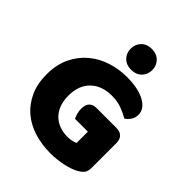

<svg xmlns="http://www.w3.org/2000/svg" viewBox="-235 -981 1134 1134"><g transform="rotate(45 332.0 -414.0)"><path d="M614 -99Q614 -68 603 -53Q592 -38 568 -24Q554 -16 533 -8.5Q512 -1 487 4.5Q462 10 434.5 13Q407 16 380 16Q308 16 245 -3.5Q182 -23 135.5 -62.5Q89 -102 62 -161Q35 -220 35 -298Q35 -380 64.5 -441Q94 -502 142.5 -542.5Q191 -583 253.5 -603Q316 -623 382 -623Q477 -623 532.5 -592.5Q588 -562 588 -513Q588 -487 575 -468Q562 -449 545 -438Q520 -453 482.5 -467.5Q445 -482 398 -482Q314 -482 264.5 -434Q215 -386 215 -301Q215 -255 228.5 -221.5Q242 -188 265 -166.5Q288 -145 318 -134.5Q348 -124 382 -124Q404 -124 421 -128Q438 -132 447 -137V-231H340Q334 -242 328.5 -260Q323 -278 323 -298Q323 -334 339.5 -350Q356 -366 382 -366H551Q581 -366 597.5 -349.5Q614 -333 614 -303ZM279 -757Q279 -794 303.5 -819Q328 -844 368 -844Q410 -844 434.5 -819Q459 -794 459 -757Q459 -720 434.5 -695Q410 -670 368 -670Q328 -670 303.5 -695Q279 -720 279 -757Z"/></g></svg>

Font: Baloo Cyrillic
Style: Regular
Weight: 400
Designer: Ek Type, Denis Ignatov
Foundry: Ek Type
Version: Version 1.50 July 26, 2019